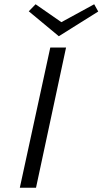

<svg xmlns="http://www.w3.org/2000/svg" viewBox="-20 -881 481 901"><path d="M441 -827 256 -711 115 -828 147 -861 268 -777 422 -861ZM73 0 216 -658H290L149 0Z"/></svg>

Font: EauTest
Style: Italic
Weight: 400
Italic angle: -12°
Designer: Christian Thalmann (Catharsis Fonts)
Version: Version 0.001;PS 000.001;hotconv 1.0.88;makeotf.lib2.5.64775